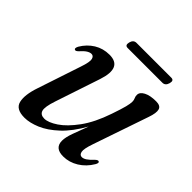

<svg xmlns="http://www.w3.org/2000/svg" viewBox="-157 -711 854 854"><g transform="rotate(45 270.0 -284.0)"><path d="M484 -87Q491.5 -83.5 483 -68.5Q461.5 -32 427.8 -11.2Q394 9.5 356.5 9.5Q303.5 9.5 303.5 -36.5Q303.5 -58 315.5 -91Q327.5 -124 343 -165Q307 -100.5 266 -62.2Q225 -24 185.2 -7.2Q145.5 9.5 113 9.5Q58.5 9.5 49.8 -27Q41 -63.5 62 -125L130 -329.5Q144.5 -372 140.5 -387.2Q136.5 -402.5 123.5 -402.5Q114 -402.5 102.5 -395.5Q91 -388.5 74.5 -370Q64.5 -360 58.5 -363Q50.5 -366.5 59 -383Q79 -417 111 -436.8Q143 -456.5 183 -456.5Q265 -456.5 229.5 -350L159 -138.5Q142 -88 148 -69Q154 -50 178.5 -50Q203 -50 238.8 -73.8Q274.5 -97.5 311.5 -148Q348.5 -198.5 375.5 -278Q391.5 -324.5 397 -346.5Q402.5 -368.5 402.5 -380Q402.5 -391 398.8 -398.2Q395 -405.5 395 -416Q395 -433.5 416.8 -445Q438.5 -456.5 476 -456.5Q504 -456.5 509.2 -438.8Q514.5 -421 501.5 -384L412 -122.5Q397 -79.5 400.5 -63.2Q404 -47 417.5 -47Q427 -47 438.5 -54.2Q450 -61.5 468 -80.5Q478 -90 484 -87ZM206 -556.5Q211.5 -578.5 230.5 -578.5H449Q467.5 -578.5 461.5 -556.5Q455.5 -534.5 437 -534.5H218.5Q200.5 -534.5 206 -556.5Z"/></g></svg>

Font: Fraunces 72pt
Style: Italic
Weight: 400
Italic angle: -16°
Version: Version 1.000;[b76b70a41]